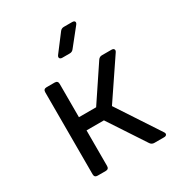

<svg xmlns="http://www.w3.org/2000/svg" viewBox="-183 -910 967 1034"><g transform="rotate(-30 300.0 -392.5)"><path d="M123 0Q103 0 103 -20V-530Q103 -550 123 -550H173Q193 -550 193 -530V-323H300L443 -537Q452 -550 467 -550H526Q538 -550 542 -543Q546 -536 539 -526L377 -286L549 -24Q556 -14 552 -7Q548 0 536 0H476Q460 0 451 -13L301 -241H193V-20Q193 0 173 0ZM276 -645Q264 -645 260 -652Q256 -659 263 -669L342 -773Q351 -785 366 -785H417Q430 -785 433.5 -778Q437 -771 429 -761L346 -657Q337 -645 322 -645Z"/></g></svg>

Font: Pitagon Sans Mono
Style: Regular
Weight: 400
Monospace: yes
Designer: Travis Tran
Foundry: Pitagon
Version: Version 1.001;gftools[0.9.26]